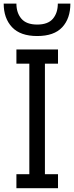

<svg xmlns="http://www.w3.org/2000/svg" viewBox="-66 -1001 403 1046"><path d="M-45.9 -981.4H23.4Q23.4 -930.7 50.8 -898.9Q78.1 -867.2 136.7 -867.2Q195.3 -867.2 222.2 -898.9Q249 -930.7 249 -981.4H317.4Q317.4 -900.4 272.9 -852.5Q228.5 -804.7 136.7 -804.7Q44.9 -804.7 -0.5 -853Q-45.9 -901.4 -45.9 -981.4ZM23.4 24.4V-51.8H93.8V-654.3H23.4V-731.4H250V-654.3H178.7V-51.8H250V24.4Z"/></svg>

Font: GenEi M Gothic v2 Regular
Style: Regular
Weight: 400
Version: Version 2.0